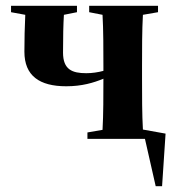

<svg xmlns="http://www.w3.org/2000/svg" viewBox="-20 -478 607 661"><path d="M287 -436 333 -427C336 -376 336 -305 336 -251V-234C317 -229 297 -226 277 -226C229 -226 197 -238 197 -297C197 -352 198 -394 200 -427L245 -436V-458H18V-436L67 -427C65 -384 64 -342 64 -300C64 -217 116 -181 208 -181C262 -181 302 -193 336 -207C336 -153 336 -82 333 -31L281 -22V0H479L516 163H538L550 -18L472 -32C469 -83 469 -153 469 -207V-251C469 -305 469 -375 472 -427L524 -436V-458H287Z"/></svg>

Font: Source Serif 4 Display
Style: Bold
Weight: 700
Designer: Frank Grießhammer
Foundry: Adobe Systems Incorporated
Version: Version 4.004;hotconv 1.0.117;makeotfexe 2.5.65602